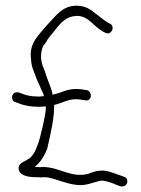

<svg xmlns="http://www.w3.org/2000/svg" viewBox="-20 -643 496 675"><path d="M32 -317C19 -312 19 -287 34 -284L56 -276C73 -271 90 -268 107 -268C118 -267 130 -268 141 -269V-263C141 -252 139 -242 137 -232L133 -212C130 -194 124 -178 121 -161L117 -147C116 -143 114 -138 112 -133L106 -118C104 -110 93 -95 88 -90C75 -77 40 -72 46 -46C51 -24 83 -20 108 -20C117 -20 125 -19 132 -20C138 -20 144 -20 149 -19C183 -12 212 3 249 7C283 11 303 -1 335 -8C355 -8 376 1 392 8L404 12C430 17 436 -17 415 -22L404 -26C396 -29 388 -31 381 -34C367 -39 350 -45 333 -43C319 -43 300 -36 290 -32C230 -16 189 -56 130 -56C124 -55 117 -55 110 -56H102C122 -72 136 -95 146 -120C153 -148 158 -175 164 -205L167 -225C169 -237 170 -251 170 -264C170 -268 171 -271 170 -274C202 -281 224 -299 262 -293L283 -290C287 -289 291 -291 294 -294C305 -304 298 -323 286 -326L266 -329C233 -333 213 -326 187 -316L165 -310C160 -338 146 -362 139 -389L132 -407C130 -412 128 -416 127 -422L124 -440C124 -456 127 -474 133 -483L142 -495C148 -507 158 -518 166 -528C186 -553 205 -581 239 -586C291 -595 308 -546 350 -528C371 -516 387 -551 366 -560C349 -568 328 -587 314 -597C300 -609 282 -620 262 -622C212 -628 188 -601 163 -574C152 -562 139 -548 128 -535C107 -510 83 -484 89 -437C89 -422 93 -406 98 -394L105 -376C111 -357 119 -345 126 -326C130 -317 134 -313 134 -305C125 -304 116 -303 107 -304C94 -304 81 -306 68 -310L46 -318C41 -319 37 -319 32 -317Z"/></svg>

Font: Stray Cat
Style: Cn
Weight: 400
Version: Version 1.0